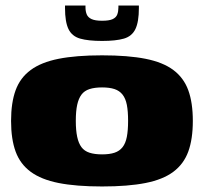

<svg xmlns="http://www.w3.org/2000/svg" viewBox="-20 -667 737 694"><path d="M349 7Q255 7 192 -5.5Q129 -18 91 -46Q53 -74 36.5 -119Q20 -164 20 -230Q20 -296 36.5 -341Q53 -386 91 -414Q129 -442 192 -454.5Q255 -467 349 -467Q443 -467 506 -454.5Q569 -442 606.5 -414Q644 -386 660.5 -341Q677 -296 677 -230Q677 -164 660.5 -119Q644 -74 606.5 -46Q569 -18 506 -5.5Q443 7 349 7ZM349 -109Q376 -109 394 -115Q412 -121 423 -135Q434 -149 438.5 -172.5Q443 -196 443 -230Q443 -265 438.5 -288Q434 -311 423 -325Q412 -339 394 -345Q376 -351 349 -351Q322 -351 303.5 -345Q285 -339 274.5 -325Q264 -311 259 -288Q254 -265 254 -230Q254 -196 259 -172.5Q264 -149 274.5 -135Q285 -121 303.5 -115Q322 -109 349 -109ZM349 -519Q299 -519 269.5 -527.5Q240 -536 227.5 -562Q215 -588 215 -638V-647H289V-640Q289 -626 293.5 -615Q298 -604 311 -598Q324 -592 349 -592Q375 -592 387.5 -598Q400 -604 404 -615Q408 -626 408 -640V-647H482V-638Q482 -588 469.5 -562Q457 -536 428 -527.5Q399 -519 349 -519Z"/></svg>

Font: Genos Thin Black
Style: Regular
Weight: 900
Version: Version 1.010